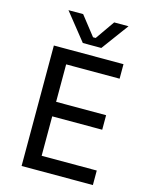

<svg xmlns="http://www.w3.org/2000/svg" viewBox="-137 -1038 875 1124"><g transform="rotate(15 300.0 -476.0)"><path d="M204 0H106V-730H204ZM538 0H184V-88H538ZM507 -327H184V-415H507ZM528 -642H184V-730H528ZM378 -788H266L135 -952H224L315 -836H331L412 -952H499Z"/></g></svg>

Font: Sora Variable
Style: Regular
Weight: 400
Designer: Jonathan Barnbrook, Julián Moncada
Foundry: Barnbrook Fonts
Version: Version 2.000